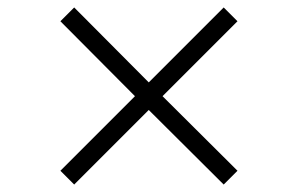

<svg xmlns="http://www.w3.org/2000/svg" viewBox="-20 -568 771 515"><path d="M416 -310 617 -110 580 -73 379 -273 179 -73 142 -110 342 -310 142 -511 179 -548 379 -347 580 -548 617 -511Z"/></svg>

Font: Oakes Grotesk Light
Style: Regular
Weight: 300
Designer: Samuel Oakes
Foundry: Samuel Oakes
Version: Version 1.000;PS 001.000;hotconv 1.0.88;makeotf.lib2.5.64775